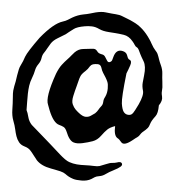

<svg xmlns="http://www.w3.org/2000/svg" viewBox="-54 -793 794 866"><g transform="rotate(5 343.5 -360.0)"><path d="M673.8 -427.7 672.9 -404.3Q672.9 -398.4 675.8 -386.7Q680.7 -368.2 665 -345.7Q665 -309.6 654.3 -295.9Q637.7 -274.4 633.3 -259.8Q628.9 -245.1 624.5 -240.2Q620.1 -235.4 615.2 -230.5Q597.7 -216.8 592.8 -208Q587.9 -199.2 580.6 -194.3Q573.2 -189.5 561.5 -179.7Q525.4 -150.4 511.7 -164.1Q500 -178.7 491.2 -182.6Q474.6 -193.4 476.6 -235.4Q454.1 -227.5 442.9 -216.8Q431.6 -206.1 417 -186Q402.3 -166 381.8 -158.7Q361.3 -151.4 336.9 -146Q312.5 -140.6 296.9 -145.5Q276.4 -151.4 260.7 -191.4Q253.9 -207 245.1 -211.4Q236.3 -215.8 224.6 -218.8Q198.2 -225.6 175.8 -281.2Q170.9 -294.9 167 -304.7Q151.4 -336.9 190.4 -447.3Q201.2 -474.6 212.9 -489.7Q224.6 -504.9 235.4 -516.1Q246.1 -527.3 252.4 -535.6Q258.8 -543.9 265.6 -550.8Q282.2 -567.4 303.2 -569.3Q324.2 -571.3 334 -572.8Q343.8 -574.2 349.6 -574.2Q359.4 -574.2 365.2 -566.4Q371.1 -558.6 375.5 -556.6Q379.9 -554.7 383.8 -553.7Q387.7 -552.7 392.6 -551.8Q400.4 -549.8 405.8 -540.5Q411.1 -531.2 414.1 -527.3Q419.9 -517.6 427.7 -521Q435.5 -524.4 437.5 -530.8Q439.5 -537.1 441.4 -544.9Q451.2 -583 482.4 -575.2Q498 -571.3 502.4 -558.6Q506.8 -545.9 509.8 -543Q512.7 -540 515.6 -539.1Q527.3 -534.2 520.5 -513.7Q513.7 -493.2 506.8 -476.6Q494.1 -365.2 498 -339.4Q502 -313.5 509.3 -303.2Q516.6 -293 527.8 -291.5Q539.1 -290 545.9 -294.9Q552.7 -299.8 560.5 -315.4L574.2 -342.8Q593.8 -385.7 587.9 -405.3Q582 -424.8 583.5 -441.4Q585 -458 586.9 -474.6Q591.8 -516.6 579.1 -537.6Q566.4 -558.6 561.5 -568.8Q556.6 -579.1 553.7 -585Q548.8 -595.7 542 -598.6Q537.1 -600.6 532.7 -607.9Q528.3 -615.2 521.5 -623Q502.9 -645.5 479.5 -648.9Q456.1 -652.3 440.9 -653.3Q425.8 -654.3 412.1 -655.3Q383.8 -657.2 366.7 -665.5Q349.6 -673.8 333 -674.3Q316.4 -674.8 300.8 -671.9Q266.6 -666 252.4 -655.3Q238.3 -644.5 231.9 -639.6Q225.6 -634.8 218.8 -628.9Q211.9 -624 183.6 -607.4Q164.1 -595.7 154.8 -581.1Q145.5 -566.4 140.1 -556.2Q134.8 -545.9 127.9 -536.1Q121.1 -526.4 119.1 -511.7Q117.2 -497.1 107.4 -483.4Q97.7 -469.7 94.7 -454.1Q91.8 -438.5 84.5 -419.4Q77.1 -400.4 74.7 -383.3Q72.3 -366.2 71.8 -347.2Q71.3 -328.1 71.8 -309.1Q72.3 -290 72.3 -272.5Q78.1 -261.7 83 -242.2Q87.9 -222.7 101.6 -208Q109.4 -201.2 120.1 -191.9Q130.9 -182.6 147.5 -168Q164.1 -153.3 173.3 -145.5Q182.6 -137.7 193.4 -127.9Q210 -113.3 238.8 -87.4Q267.6 -61.5 284.7 -55.7Q301.8 -49.8 319.8 -48.3Q337.9 -46.9 357.9 -47.9Q377.9 -48.8 395.5 -47.9Q413.1 -46.9 422.4 -49.8Q431.6 -52.7 449.7 -60.5Q467.8 -68.4 478 -68.8Q488.3 -69.3 498 -72.3Q515.6 -79.1 521 -71.3Q526.4 -63.5 517.1 -55.2Q507.8 -46.9 487.3 -36.6Q466.8 -26.4 453.6 -16.6Q440.4 -6.8 425.8 -4.4Q411.1 -2 404.8 2.4Q398.4 6.8 390.6 11.7Q372.1 22.5 347.2 22.5Q322.3 22.5 309.6 18.6Q296.9 14.6 288.1 9.8Q279.3 4.9 271.5 -1Q263.7 -6.8 248.5 -10.7Q233.4 -14.6 223.1 -16.1Q212.9 -17.6 205.1 -19.5Q161.1 -27.3 138.7 -50.8Q128.9 -62.5 121.1 -73.2Q113.3 -84 104 -93.8Q94.7 -103.5 77.6 -108.4Q60.5 -113.3 51.3 -125Q42 -136.7 37.1 -151.4Q32.2 -166 28.8 -182.1Q25.4 -198.2 17.1 -219.7Q8.8 -241.2 8.3 -270Q7.8 -298.8 5.9 -321.8Q3.9 -344.7 4.9 -355Q5.9 -365.2 7.8 -375Q9.8 -384.8 12.2 -396.5Q14.6 -408.2 16.6 -425.8Q21.5 -458 27.3 -468.8Q39.1 -492.2 44.9 -511.7Q53.7 -535.2 102.5 -602.5Q159.2 -671.9 200.2 -684.6Q212.9 -688.5 222.2 -694.3Q231.4 -700.2 241.2 -706.1Q264.6 -719.7 290 -724.6Q306.6 -727.5 319.8 -731.4Q333 -735.4 343.8 -738.3Q371.1 -745.1 389.2 -742.7Q407.2 -740.2 417.5 -739.7Q427.7 -739.3 435.5 -738.3Q453.1 -737.3 465.8 -731.9Q478.5 -726.6 490.7 -722.2Q502.9 -717.8 516.6 -710.9Q562.5 -690.4 596.7 -638.7Q603.5 -628.9 607.4 -621.1Q618.2 -601.6 627 -592.3Q635.7 -583 638.7 -576.7Q641.6 -570.3 643.6 -564.5L648.4 -550.8Q650.4 -543.9 658.7 -525.9Q667 -507.8 668 -489.7Q668.9 -471.7 671.4 -453.1Q673.8 -434.6 673.8 -427.7ZM421.9 -366.2Q428.7 -381.8 428.7 -401.4Q428.7 -420.9 424.3 -431.2Q419.9 -441.4 414.1 -450.7Q408.2 -460 401.9 -469.7Q395.5 -479.5 391.6 -493.2Q386.7 -506.8 374.5 -506.8Q362.3 -506.8 355.5 -504.9Q348.6 -502.9 345.2 -500Q341.8 -497.1 339.8 -494.1Q332 -480.5 322.3 -471.7Q305.7 -457 301.3 -446.3Q296.9 -435.5 294.9 -426.3Q293 -417 287.6 -397.9Q282.2 -378.9 276.9 -354.5Q271.5 -330.1 277.8 -316.4Q284.2 -302.7 292 -294.9Q299.8 -287.1 308.6 -280.3Q327.1 -265.6 340.3 -265.6Q353.5 -265.6 362.8 -272Q372.1 -278.3 381.8 -285.2Q390.6 -293.9 395 -302.2Q399.4 -310.5 406.2 -318.8Q413.1 -327.1 413.6 -338.4Q414.1 -349.6 416.5 -354.5Q418.9 -359.4 421.9 -366.2Z"/></g></svg>

Font: Creepster Caps
Style: Regular
Weight: 400
Designer: Font Diner, Inc
Foundry: Font Diner, Inc
Version: Version 1.000